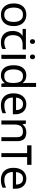

<svg xmlns="http://www.w3.org/2000/svg" viewBox="1676 -2476 810 4202"><g transform="rotate(90 2081.0 -375.0)"><path d="M551 -269Q551 -202 533.5 -150.5Q516 -99 483.5 -63Q451 -27 404.5 -8.5Q358 10 301 10Q248 10 203 -8.5Q158 -27 125 -63Q92 -99 73.5 -150.5Q55 -202 55 -269Q55 -358 85 -419.5Q115 -481 171 -513.5Q227 -546 304 -546Q377 -546 432.5 -513.5Q488 -481 519.5 -419.5Q551 -358 551 -269ZM146 -269Q146 -206 162.5 -159.5Q179 -113 214 -88Q249 -63 303 -63Q357 -63 392 -88Q427 -113 443.5 -159.5Q460 -206 460 -269Q460 -333 443 -378Q426 -423 391.5 -447.5Q357 -472 302 -472Q220 -472 183 -418Q146 -364 146 -269Z M890 -737Q910 -737 925.5 -723.5Q941 -710 941 -681Q941 -653 925.5 -639Q910 -625 890 -625Q868 -625 853 -639Q838 -653 838 -681Q838 -710 853 -723.5Q868 -737 890 -737ZM906 10Q788 10 723 -57Q658 -124 658 -245Q658 -325 687 -380.5Q716 -436 770 -465H613V-537H1063V-465H950Q856 -465 802.5 -411.5Q749 -358 749 -252Q749 -165 792 -114.5Q835 -64 915 -64Q952 -64 986 -73.5Q1020 -83 1052 -99V-21Q1023 -5 988 2.5Q953 10 906 10Z M1268 -536V0H1180V-536ZM1225 -737Q1245 -737 1260.5 -723.5Q1276 -710 1276 -681Q1276 -653 1260.5 -639Q1245 -625 1225 -625Q1203 -625 1188 -639Q1173 -653 1173 -681Q1173 -710 1188 -723.5Q1203 -737 1225 -737Z M1628 10Q1528 10 1468 -59.5Q1408 -129 1408 -267Q1408 -405 1468.5 -475.5Q1529 -546 1629 -546Q1671 -546 1702 -535.5Q1733 -525 1756 -507Q1779 -489 1795 -467H1801Q1800 -480 1797.5 -505.5Q1795 -531 1795 -546V-760H1883V0H1812L1799 -72H1795Q1779 -49 1756 -30.5Q1733 -12 1701.5 -1Q1670 10 1628 10ZM1642 -63Q1727 -63 1761.5 -109.5Q1796 -156 1796 -250V-266Q1796 -366 1763 -419.5Q1730 -473 1641 -473Q1570 -473 1534.5 -416.5Q1499 -360 1499 -265Q1499 -169 1534.5 -116Q1570 -63 1642 -63Z M2260 -546Q2329 -546 2378.5 -516Q2428 -486 2454.5 -431.5Q2481 -377 2481 -304V-251H2114Q2116 -160 2160.5 -112.5Q2205 -65 2285 -65Q2336 -65 2375.5 -74.5Q2415 -84 2457 -102V-25Q2416 -7 2376 1.5Q2336 10 2281 10Q2205 10 2146.5 -21Q2088 -52 2055.5 -113.5Q2023 -175 2023 -264Q2023 -352 2052.5 -415Q2082 -478 2135.5 -512Q2189 -546 2260 -546ZM2259 -474Q2196 -474 2159.5 -433.5Q2123 -393 2116 -321H2389Q2389 -367 2375 -401Q2361 -435 2332.5 -454.5Q2304 -474 2259 -474Z M2875 -546Q2971 -546 3020 -499.5Q3069 -453 3069 -349V0H2982V-343Q2982 -408 2953 -440Q2924 -472 2862 -472Q2773 -472 2739 -422Q2705 -372 2705 -278V0H2617V-536H2688L2701 -463H2706Q2724 -491 2750.5 -509.5Q2777 -528 2809 -537Q2841 -546 2875 -546Z M3588 -659V-564H3418V0H3331V-564H3161V-659Z M3890 -546Q3959 -546 4008.5 -516Q4058 -486 4084.5 -431.5Q4111 -377 4111 -304V-251H3744Q3746 -160 3790.5 -112.5Q3835 -65 3915 -65Q3966 -65 4005.5 -74.5Q4045 -84 4087 -102V-25Q4046 -7 4006 1.5Q3966 10 3911 10Q3835 10 3776.5 -21Q3718 -52 3685.5 -113.5Q3653 -175 3653 -264Q3653 -352 3682.5 -415Q3712 -478 3765.5 -512Q3819 -546 3890 -546ZM3889 -474Q3826 -474 3789.5 -433.5Q3753 -393 3746 -321H4019Q4019 -367 4005 -401Q3991 -435 3962.5 -454.5Q3934 -474 3889 -474Z"/></g></svg>

Font: ubangla05
Style: Book
Weight: 400
Designer: Jelle Bosma - Monotype Design Team
Foundry: Monotype Imaging Inc.
Version: Version 2.003